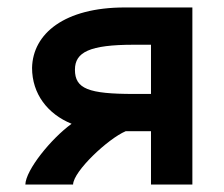

<svg xmlns="http://www.w3.org/2000/svg" viewBox="-20 -495 601 515"><path d="M339 -243C217 -243 181 -257 181 -308C181 -355 220 -375 339 -375H385V-243ZM496 -475H315C153 -475 68 -405 66 -313C66 -243 108 -189 172 -163C117 -123 49 -39 48 0H176C177 -36 270 -123 317 -143H385V0H496Z"/></svg>

Font: Mint Spirit
Style: Bold
Weight: 700
Designer: HARENDAL Hirwen
Foundry: Arkandis Digital Foundry.
Version: Version 1.004;FFEdit